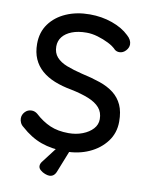

<svg xmlns="http://www.w3.org/2000/svg" viewBox="-93 -777 771 993"><g transform="rotate(10 292.5 -281.0)"><path d="M296 10Q224 10 168 -10Q112 -30 61 -76Q50 -84 44.5 -95.5Q39 -107 39 -119Q39 -138 53 -153Q67 -168 88 -168Q104 -168 118 -157Q156 -122 197.5 -104Q239 -86 295 -86Q335 -86 368.5 -99Q402 -112 422 -134Q442 -156 442 -185Q442 -221 421.5 -244.5Q401 -268 362.5 -283.5Q324 -299 270 -310Q220 -319 180.5 -335Q141 -351 113 -375.5Q85 -400 70 -434Q55 -468 55 -513Q55 -574 87 -618Q119 -662 174 -686Q229 -710 298 -710Q361 -710 416 -690.5Q471 -671 505 -638Q529 -617 529 -593Q529 -575 514.5 -559.5Q500 -544 481 -544Q467 -544 457 -552Q441 -569 414 -582.5Q387 -596 356.5 -605Q326 -614 298 -614Q253 -614 221 -601.5Q189 -589 172 -567.5Q155 -546 155 -517Q155 -483 174.5 -461Q194 -439 229 -425.5Q264 -412 309 -401Q364 -389 407.5 -374Q451 -359 481 -335.5Q511 -312 527 -277Q543 -242 543 -190Q543 -130 509 -85Q475 -40 419.5 -15Q364 10 296 10ZM235 148Q226 148 212.5 143Q199 138 188 128.5Q177 119 177 107Q177 94 188 81L269 -25H329L271 121Q260 148 235 148Z"/></g></svg>

Font: Quicksand SemiBold
Style: Regular
Weight: 600
Designer: Andrew Paglinawan
Foundry: Andrew Paglinawan
Version: Version 3.004